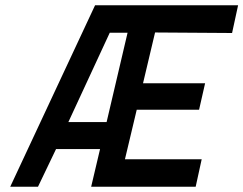

<svg xmlns="http://www.w3.org/2000/svg" viewBox="-20 -713 929 733"><path d="M328 0 362 -144H194L125 0H19L343 -693H889L866 -587L572 -589L526 -395H763L740 -294H502L457 -105H750L727 0ZM399 -588 241 -247H387L467 -588Z"/></svg>

Font: Titillium Web SemiBold
Style: Italic
Weight: 600
Italic angle: -13°
Version: Version 1.002;PS 57.000;hotconv 1.0.70;makeotf.lib2.5.55311